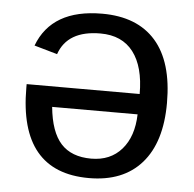

<svg xmlns="http://www.w3.org/2000/svg" viewBox="-44 -583 645 638"><g transform="rotate(5 278.0 -264.0)"><path d="M42 -283H419Q419 -374 381.5 -423Q344 -472 272 -472Q162 -472 134 -391L57 -413Q104 -538 272 -538Q389 -538 450.5 -468Q512 -398 512 -261Q512 -130 450.5 -60Q389 10 275 10Q42 10 42 -271ZM418 -215H133Q141 -132 176 -93.5Q211 -55 277 -55Q341 -55 378.5 -98Q416 -141 418 -215Z"/></g></svg>

Font: Libra Sans
Style: Regular
Weight: 400
Foundry: Context Ltd
Version: Version 1.002